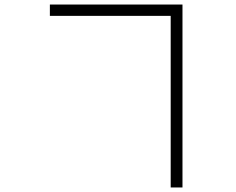

<svg xmlns="http://www.w3.org/2000/svg" viewBox="-20 -779 1040 847"><path d="M733 -709H200V-759H785V48H733Z"/></svg>

Font: Noto Sans Korean Light
Style: Regular
Weight: 300
Designer: Ryoko NISHIZUKA  (kana & ideographs); Paul D. Hunt (Latin, Greek & Cyrillic); Wenlong ZHANG  (bopomofo); Sandoll Communi
Foundry: Adobe Systems Incorporated
Version: Version 1.000;PS 1;hotconv 1.0.78;makeotf.lib2.5.61930